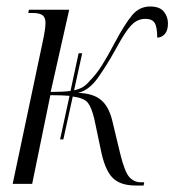

<svg xmlns="http://www.w3.org/2000/svg" viewBox="-20 -566 537 591"><path d="M165 -137 194 -271Q172 -273 135 -273L79 0H19L112 -440Q116 -459 118 -472.5Q120 -486 120 -495Q120 -513 110.5 -519.5Q101 -526 81 -526H67L69 -536H193L136 -283Q175 -283 197 -286L222 -402H233L208 -288Q226 -292 236.5 -299Q247 -306 257 -318Q277 -338 294.5 -366Q312 -394 333 -434Q364 -492 386.5 -519Q409 -546 442 -546Q472 -546 484.5 -530Q497 -514 497 -494Q497 -473 488 -462Q479 -451 464 -450Q464 -483 456 -495.5Q448 -508 428 -508Q411 -508 397.5 -499.5Q384 -491 369 -469.5Q354 -448 333 -409Q308 -364 281 -326Q254 -288 220 -280Q265 -279 289.5 -259.5Q314 -240 325 -197L350 -93Q364 -36 378.5 -20.5Q393 -5 413 -5H424L422 5H397Q353 5 329.5 -16Q306 -37 293 -92L270 -201Q262 -234 251 -249Q240 -264 204 -269L175 -137Z"/></svg>

Font: Noto Serif Display ExtraCondensed Light
Style: Italic
Weight: 300
Width: 2
Italic angle: -12°
Designer: Monotype Design Team
Foundry: Monotype Imaging Inc.
Version: Version 2.009